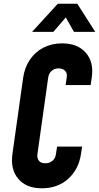

<svg xmlns="http://www.w3.org/2000/svg" viewBox="-20 -1000 534 1036"><path d="M423 -209 417 -169Q404.5 -86 347.8 -35Q291 16 206 16Q122 16 78.8 -35Q35.5 -86 47 -169L105 -581Q113 -636.5 141.5 -678.2Q170 -720 214.5 -743Q259 -766 315 -766Q399 -766 443.2 -715.2Q487.5 -664.5 475 -581L469 -541H334L340 -581Q344 -605 331.2 -618Q318.5 -631 296.5 -631Q273.5 -631 258.2 -617.2Q243 -603.5 240 -581L182 -169Q179 -146.5 189.8 -132.8Q200.5 -119 224.5 -119Q246.5 -119 262.5 -131.8Q278.5 -144.5 282 -169L288 -209ZM153 -828 292 -980H397L494 -828H379L335 -906L268 -828Z"/></svg>

Font: Mohave Light
Style: Bold Italic
Weight: 700
Italic angle: -8°
Version: Version 2.003